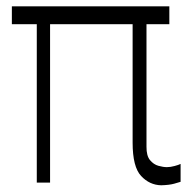

<svg xmlns="http://www.w3.org/2000/svg" viewBox="-20 -565 594 594"><path d="M503.9 -545.5V-490.1H433.2V-111.2Q432.9 -83.1 444.1 -69.6Q455.3 -56.1 470.2 -52Q485.1 -47.9 496.1 -47.9Q507.5 -47.9 520.4 -51.5Q533.4 -55 538.7 -57.9V-2.5Q533.4 -0.7 518.5 3.4Q503.6 7.5 478.7 8.2Q442.8 7.5 416.5 -20.6Q390.3 -48.7 390.3 -123.6V-490.1H134.9V0H93.8V-490.1H16.7V-545.5Z"/></svg>

Font: Inter UI Extra Light
Style: Regular
Weight: 200
Designer: Rasmus Andersson
Foundry: rsms
Version: 3.2;8d6f07862